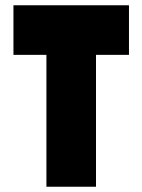

<svg xmlns="http://www.w3.org/2000/svg" viewBox="-20 -708 540 728"><path d="M469 -500H344V0H156V-500H31V-688H469Z"/></svg>

Font: CostaRica
Style: Normal
Weight: 900
Version: Version 1.3